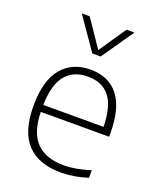

<svg xmlns="http://www.w3.org/2000/svg" viewBox="-149 -900 831 1001"><g transform="rotate(20 266.0 -399.5)"><path d="M483.5 -252.5H104Q107 -137 159.8 -84.2Q212.5 -31.5 313 -31.5Q376 -31.5 458 -57.5V-15.5Q381.5 9 309.5 9Q186 9 121.8 -59Q57.5 -127 57.5 -270.5Q57.5 -409 114.8 -478.8Q172 -548.5 274 -548.5Q375.5 -548.5 429.5 -479.2Q483.5 -410 483.5 -270ZM104 -291H438.5Q436 -405 394.5 -457.2Q353 -509.5 273.5 -509.5Q193.5 -509.5 150 -457Q106.5 -404.5 104 -291ZM377.5 -808H421.5L298.5 -630.5H252.5L129.5 -808H173.5L275.5 -657.5Z"/></g></svg>

Font: Encode Sans Semi Expanded ExLight
Style: Regular
Weight: 275
Width: 6
Designer: Multiple Designers
Foundry: Impallari Type
Version: Version 2.000